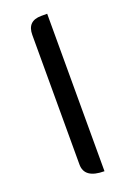

<svg xmlns="http://www.w3.org/2000/svg" viewBox="-142 -788 578 841"><g transform="rotate(-20 146.5 -367.0)"><path d="M193 0Q100 0 100 -65V-669Q100 -734 165 -734H193V0Z"/></g></svg>

Font: Swei Toothpaste CJK TC
Style: Regular
Weight: 400
Version: Version 1.0